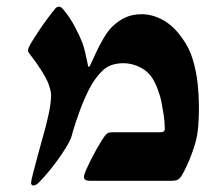

<svg xmlns="http://www.w3.org/2000/svg" viewBox="-20 -548 678 582"><path d="M81.1 14.2Q74.2 14.2 74.2 5.9Q74.2 0.5 80.8 -25.1Q87.4 -50.8 95.9 -82Q104.5 -113.3 110.4 -134.8Q118.7 -161.6 126.7 -198.5Q134.8 -235.4 134.8 -258.3Q134.8 -268.1 132.1 -277.8Q129.4 -287.6 127 -293.9Q121.1 -309.6 104.7 -335.4Q88.4 -361.3 70.8 -383.3Q68.4 -386.7 66.7 -389.2Q64.9 -391.6 64.9 -395Q64.9 -399.9 68.4 -406.7Q75.2 -420.9 97.9 -454.8Q120.6 -488.8 147 -521.5Q151.9 -527.8 159.2 -527.8Q164.6 -527.8 171.4 -520Q191.9 -495.6 207 -466.8Q222.2 -438 229.5 -418.9Q234.4 -405.3 238.3 -388.7Q242.2 -372.1 244.6 -360.1Q247.1 -348.1 247.1 -347.2Q247.1 -345.7 248.5 -345.7Q251.5 -345.7 252.9 -349.1Q260.3 -364.7 270.5 -387.2Q280.8 -409.7 293.7 -431.6Q306.6 -453.6 320.3 -467.3Q340.3 -486.3 361.3 -495.6Q382.3 -504.9 409.2 -504.9Q442.9 -504.9 474.9 -486.8Q506.8 -468.8 531.7 -433.1Q554.2 -402.8 564.9 -366Q575.7 -329.1 579.3 -292.7Q583 -256.3 583 -226.6Q583 -181.6 579.6 -152.3Q576.2 -121.1 561 -81.1Q545.9 -41 530.3 -15.1Q524.4 -5.9 518.1 -2.9Q511.7 0 501.5 0H252Q244.6 0 239.5 -2.4Q234.4 -4.9 234.4 -14.2Q234.4 -15.1 237.1 -22.9Q239.7 -30.8 243.2 -37.6Q254.9 -64 272 -94.5Q289.1 -125 299.8 -138.7Q303.7 -142.6 307.1 -144.8Q310.5 -147 319.8 -147H465.8Q479.5 -147 479.5 -156.7Q479.5 -179.2 476.1 -200.4Q472.7 -221.7 469.2 -239.7Q465.8 -256.8 457 -280.3Q448.2 -303.7 435.1 -320.3Q421.4 -336.9 399.2 -346.7Q377 -356.4 354 -356.4Q315.4 -356.4 292.2 -335.2Q269 -314 250.5 -278.3Q234.9 -247.6 222.4 -213.9Q210 -180.2 201.2 -150.4Q198.7 -141.6 196.8 -134.5Q194.8 -127.4 189.9 -118.2Q182.6 -103.5 167.2 -80.8Q151.9 -58.1 133.3 -34.9Q114.7 -11.7 97.7 5.4Q88.9 14.2 81.1 14.2Z"/></svg>

Font: David Libre
Style: Bold
Weight: 700
Designer: Ismar David, J. Victor Gaultney, Annie Olsen and Meir Sadan
Foundry: Monotype Imaging Inc. & SIL International
Version: Version 1.100; ttfautohint (v1.8.4.7-5d5b)